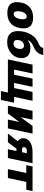

<svg xmlns="http://www.w3.org/2000/svg" viewBox="1599 -2414 968 4206"><g transform="rotate(90 2083.0 -311.0)"><path d="M260 12Q145 12 86 -40.5Q27 -93 27 -190Q27 -265 46.5 -330.5Q66 -396 107.5 -446Q149 -496 213.5 -524Q278 -552 368 -552Q484 -552 542.5 -499.5Q601 -447 601 -349Q601 -249 566 -167Q531 -85 455.5 -36.5Q380 12 260 12ZM286 -127Q320 -127 346 -154Q372 -181 387 -226.5Q402 -272 402 -327Q402 -413 342 -413Q308 -413 281.5 -385.5Q255 -358 240.5 -312.5Q226 -267 226 -212Q226 -127 286 -127Z M900 16Q786 16 723.5 -42.5Q661 -101 661 -212Q661 -279 674.5 -347Q688 -415 719.5 -477Q751 -539 803 -589.5Q855 -640 931 -671Q982 -692 1002.5 -714Q1023 -736 1031 -774L1186 -775Q1170 -699 1131.5 -651Q1093 -603 1020 -571Q956 -544 917.5 -514.5Q879 -485 859 -430Q931 -493 1031 -493Q1141 -493 1197 -441.5Q1253 -390 1253 -301Q1253 -235 1227.5 -177.5Q1202 -120 1154.5 -76.5Q1107 -33 1042.5 -8.5Q978 16 900 16ZM930 -123Q986 -123 1019 -163Q1052 -203 1052 -275Q1052 -311 1033.5 -332Q1015 -353 981 -353Q944 -353 915.5 -332.5Q887 -312 871 -278Q855 -244 855 -203Q855 -166 874.5 -144.5Q894 -123 930 -123Z M1282 0 1396 -540H1590L1505 -136H1617L1702 -540H1883L1798 -136H1909L1994 -540H2188L2103 -136H2231L2169 153H1974L2007 0Z M2294 0 2408 -540H2602L2547 -280L2740 -540H2907L2793 0H2599L2652 -250L2466 0Z M2905 0 3074 -214Q3043 -235 3025 -263.5Q3007 -292 3007 -329Q3007 -399 3047.5 -446Q3088 -493 3155.5 -516.5Q3223 -540 3303 -540H3556L3442 0H3249L3288 -187H3236L3097 0ZM3255 -311H3315L3337 -414H3277Q3246 -414 3224 -397.5Q3202 -381 3202 -350Q3202 -311 3255 -311Z M3685 0 3770 -403H3597L3626 -540H4166L4137 -403H3965L3880 0Z"/></g></svg>

Font: Geist Black
Style: Italic
Weight: 900
Italic angle: -12°
Designer: Basement.studio, Andrés Briganti, Mateo Zaragoza
Foundry: Basement.studio, Vercel, Andrés Briganti, Guido Ferreyra, Mateo Zaragoza
Version: Version 1.500; ttfautohint (v1.8.4.7-5d5b)